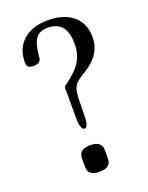

<svg xmlns="http://www.w3.org/2000/svg" viewBox="-135 -763 653 846"><g transform="rotate(-20 191.5 -340.0)"><path d="M237.3 -69.8V-29.8Q237.3 12.2 183.6 12.2Q129.9 12.2 129.9 -29.8V-69.8Q129.9 -112.3 183.6 -112.3Q237.3 -112.3 237.3 -69.8ZM204.6 -242.2Q204.6 -216.3 199.7 -201.7Q194.3 -189 185.1 -189Q176.8 -189 171.9 -203.6Q166.5 -217.8 166.5 -242.7V-392.6Q227.1 -435.5 249.5 -470.7Q272.5 -506.8 272.5 -555.7Q272.5 -608.9 250.5 -636.2Q228.5 -662.6 184.6 -662.6Q146 -662.6 127.9 -638.2Q109.9 -612.8 105 -548.8Q104 -537.6 95.2 -531.7Q86.4 -525.4 70.3 -525.4Q53.7 -525.4 45.4 -531.7Q38.1 -538.1 38.1 -552.7Q38.1 -617.7 80.6 -655.8Q123 -693.4 195.8 -693.4Q271 -693.4 314.5 -656.7Q356.9 -620.1 356.9 -556.2Q356.9 -476.1 275.4 -425.3Q266.6 -419.9 254.4 -412.6Q224.6 -393.6 216.8 -377.4Q208 -362.3 206.5 -326.2Z"/></g></svg>

Font: Caudex
Style: Regular
Weight: 400
Version: Version 1.04